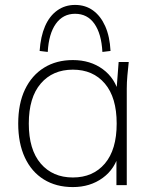

<svg xmlns="http://www.w3.org/2000/svg" viewBox="-20 -752 623 780"><path d="M276 8Q208 8 158 -23Q108 -54 81 -112Q54 -170 54 -250Q54 -331 81.5 -388.5Q109 -446 159 -477Q209 -508 276 -508Q347 -508 397.5 -471Q448 -434 464 -369H452L462 -500H503Q500 -472 497.5 -445Q495 -418 495 -392V0H453V-131H464Q448 -66 397 -29Q346 8 276 8ZM276 -31Q358 -31 406 -87.5Q454 -144 454 -250Q454 -356 406 -412.5Q358 -469 276 -469Q194 -469 145.5 -412.5Q97 -356 97 -250Q97 -144 145.5 -87.5Q194 -31 276 -31ZM174 -541 141 -545Q145 -604 163 -645.5Q181 -687 212.5 -709.5Q244 -732 285 -732Q327 -732 358 -709.5Q389 -687 407.5 -645.5Q426 -604 429 -545L396 -541Q392 -615 363.5 -655.5Q335 -696 285 -696Q236 -696 207 -655.5Q178 -615 174 -541Z"/></svg>

Font: Mulish ExtraLight
Style: Regular
Weight: 200
Designer: Vernon Adams
Foundry: Vernon Adams
Version: Version 3.603